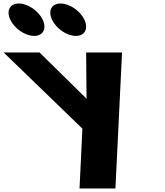

<svg xmlns="http://www.w3.org/2000/svg" viewBox="-283 -811 936 1091"><path d="M-175.9 -791C-226.9 -791 -248.6 -750 -224.4 -699C-200.3 -648 -140 -607 -89 -607C-38 -607 -16.3 -648 -40.4 -699C-64.6 -750 -124.9 -791 -175.9 -791ZM61.1 -791C10.1 -791 -11.6 -750 12.6 -699C36.7 -648 97 -607 148 -607C199 -607 220.7 -648 196.6 -699C172.4 -750 112.1 -791 61.1 -791ZM206.5 -513 208.8 -250 -58.5 -513H-262.5L185.2 -80L168.9 260H372.9L410.5 -513Z"/></svg>

Font: Hussar
Style: BdOpOblFive
Weight: 700
Foundry: Cannot Into Space Fonts
Version: Version 2.00